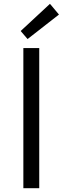

<svg xmlns="http://www.w3.org/2000/svg" viewBox="-20 -983 328 1003"><path d="M102 0H185V-732H102ZM124 -779 288 -907 241 -963 88 -821Z"/></svg>

Font: Noto Sans CJK SC DemiLight
Style: Regular
Weight: 350
Designer: Ryoko NISHIZUKA 西塚涼子 (kana, bopomofo & ideographs); Paul D. Hunt (Latin, Greek & Cyrillic); Sandoll Communications 산돌커뮤니
Foundry: Adobe
Version: Version 2.004;hotconv 1.0.118;makeotfexe 2.5.65603